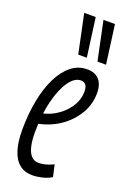

<svg xmlns="http://www.w3.org/2000/svg" viewBox="-154 -841 596 902"><g transform="rotate(20 144.0 -390.0)"><path d="M66.3 -276.9Q85 -280 102.9 -286.2Q120.7 -292.3 136.6 -301.4Q178.2 -325.5 204 -362.9Q229.8 -400.3 229.8 -443.2Q229.8 -466.5 220.9 -476.8Q212.1 -487 197.1 -487Q165.5 -487 138.1 -448.2Q110.8 -409.4 93.6 -341.1Q76.4 -272.8 76.4 -184.5Q76.4 -141 83.7 -112.2Q91 -83.4 105.3 -69.1Q119.6 -54.7 139.9 -54.7Q151.5 -54.7 163.4 -56.7Q175.4 -58.7 188.2 -63.2Q201.1 -67.6 215 -74.2L228.4 -15.2Q208.2 -2.5 181.9 3.8Q155.7 10 132.7 10Q94.3 10 68.2 -11.2Q42.1 -32.5 29.2 -73.8Q16.3 -115.1 16.3 -174.2Q16.3 -252.6 29.3 -320.3Q42.3 -388.1 67 -438.7Q91.8 -489.3 127 -517.8Q162.2 -546.2 206.9 -546.2Q234.9 -546.2 253 -534.9Q271.1 -523.6 279.6 -503.5Q288.1 -483.3 288.1 -457.1Q288.1 -389.9 248.4 -335.1Q208.7 -280.3 147.1 -250.2Q125.3 -239.8 101.8 -232.9Q78.3 -226.1 55.2 -222.9ZM142.8 -596.5 102.2 -790.5H159.7L185.7 -596.5ZM239 -596.5 198.4 -790.5H255.9L281.9 -596.5Z"/></g></svg>

Font: Georama
Style: Italic
Weight: 400
Width: 2
Italic angle: -9°
Designer: Jean-Baptiste Levee
Foundry: Production Type
Version: Version 1.000